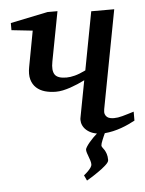

<svg xmlns="http://www.w3.org/2000/svg" viewBox="-51 -535 584 772"><g transform="rotate(-5 241.0 -149.5)"><path d="M480 -28.8Q468.3 -22.5 454.1 -15.9Q439.9 -9.3 424.1 -3.7Q408.2 2 391.1 5.9Q374 9.8 356.9 11.2Q354.5 16.1 351.6 22.9Q348.6 29.8 345.7 36.9Q342.8 43.9 340.8 50Q338.9 56.2 338.9 59.1Q338.9 63.5 342.3 67.9Q345.7 72.3 349.9 78.6Q354 85 357.4 95Q360.8 105 360.8 120.1Q360.8 124.5 356.9 129.9Q353 135.3 346.4 141.1Q339.8 147 331.8 153.3Q323.7 159.7 314.9 165.5Q294.9 179.7 269 194.8L258.8 172.9Q268.1 165.5 275.4 158.2Q281.7 151.9 286.9 144.8Q292 137.7 292 130.9Q292 124.5 289.6 116.5Q287.1 108.4 283.9 100.1Q280.8 91.8 278.3 84.2Q275.9 76.7 275.9 70.8Q275.9 66.9 281 58.8Q286.1 50.8 293.7 41.7Q301.3 32.7 309.8 24.2Q318.4 15.6 325.2 9.8Q307.6 6.8 294.9 -0.7Q282.2 -8.3 274.9 -18.1Q267.6 -27.8 265.1 -39.3Q262.7 -50.8 265.1 -61L293 -208Q279.3 -201.2 264.4 -194.8Q249.5 -188.5 234.4 -183.3Q219.2 -178.2 204.3 -175Q189.5 -171.9 175.8 -171.9Q152.3 -171.9 131.8 -177.7Q111.3 -183.6 97.2 -196.5Q83 -209.5 77.1 -230.2Q71.3 -251 77.1 -280.8L104 -424.8L19 -434.1V-462.9L169.9 -494.1H210L171.9 -293.9Q165 -258.8 176 -241.9Q187 -225.1 223.1 -225.1Q238.3 -225.1 257.1 -230Q275.9 -234.9 300.8 -247.1L345.2 -481.9H438L362.8 -85Q360.4 -72.3 363.3 -64.7Q366.2 -57.1 371.6 -53Q377 -48.8 384.3 -47.4Q391.6 -45.9 398.9 -45.9Q406.7 -45.9 415 -47.1Q423.3 -48.3 433.1 -51Q442.9 -53.7 454.3 -57.1Q465.8 -60.5 480 -64.9Z"/></g></svg>

Font: Charis SIL CyrE
Style: Italic
Weight: 400
Italic angle: -11°
Foundry: SIL International
Version: Version 5.000